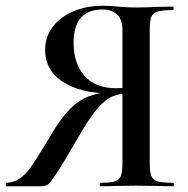

<svg xmlns="http://www.w3.org/2000/svg" viewBox="-23 -648 655 668"><path d="M580 0Q544 0 525 -1L451 -2L378 -1Q359 0 327 0Q324 0 324 -6Q324 -12 327 -12Q361 -12 376.5 -17Q392 -22 397.5 -36Q403 -50 403 -81V-329L436 -324Q397 -324 370.5 -313.5Q344 -303 315.5 -270Q287 -237 248 -168Q198 -82 175.5 -47.5Q153 -13 144 -6.5Q135 0 120 0H-1Q-3 0 -3 -6Q-3 -12 -1 -12Q25 -13 45 -26.5Q65 -40 82 -63.5Q99 -87 130 -138Q136 -149 160 -188Q192 -241 222 -270.5Q252 -300 285 -312.5Q318 -325 364 -329L371 -322Q256 -323 195 -363.5Q134 -404 134 -474Q134 -519 160 -554Q186 -589 232 -608.5Q278 -628 335 -628Q358 -628 388 -625Q400 -624 416 -623Q432 -622 451 -622Q479 -622 525 -624L579 -625Q581 -625 581 -619Q581 -613 579 -613Q542 -613 525 -607.5Q508 -602 503 -588.5Q498 -575 498 -544V-81Q498 -50 503.5 -36Q509 -22 525.5 -17Q542 -12 580 -12Q582 -12 582 -6Q582 0 580 0ZM381 -341Q395 -341 411.5 -343Q428 -345 438 -348L403 -337V-542Q403 -582 383.5 -598.5Q364 -615 334 -615Q233 -615 233 -499Q233 -427 271 -384Q309 -341 381 -341Z"/></svg>

Font: Cormorant SC SemiBold
Style: Regular
Weight: 600
Designer: Christian Thalmann (Catharsis Fonts)
Foundry: Catharsis Fonts
Version: Version 4.000